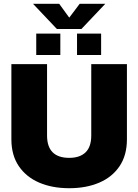

<svg xmlns="http://www.w3.org/2000/svg" viewBox="-20 -982 729 1012"><path d="M280 -829 154 -962H292L345 -889L400 -962H535L409 -829ZM171 -692V-805H298V-692ZM386 -692V-805H513V-692ZM345 10Q255 10 186.5 -19.5Q118 -49 79 -106.5Q40 -164 40 -248V-644H228V-268Q228 -150 345 -150Q401 -150 431 -179Q461 -208 461 -268V-644H649V-248Q649 -164 610.5 -106.5Q572 -49 503.5 -19.5Q435 10 345 10Z"/></svg>

Font: Kanit
Style: Bold
Weight: 700
Designer: Katatrad Team
Foundry: CadsonDemak
Version: Version 2.000; ttfautohint (v1.8.3)